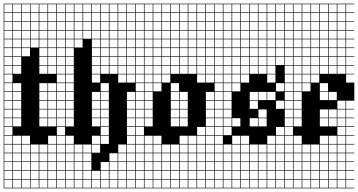

<svg xmlns="http://www.w3.org/2000/svg" viewBox="-20 -785 1945 1043"><path d="M0 238.1V-765.1H285.7V-761.9H241.3V-717.5H285.7V-714.3H241.3V-669.8H285.7V-666.7H241.3V-622.2H285.7V-619H241.3V-574.6H285.7V-571.4H241.3V-527H285.7V-523.8H241.3V-479.4H285.7V-476.2H241.3V-431.7H285.7V-428.6H241.3V-384.1H285.7V-333.3H241.3V-288.9H285.7V-285.7H241.3V-241.3H285.7V-238.1H241.3V-193.7H285.7V-190.5H241.3V-146H285.7V-142.9H241.3V-98.4H285.7V-47.6H241.3V-3.2H285.7V0H241.3V44.4H285.7V47.6H241.3V92.1H285.7V95.2H241.3V139.7H285.7V142.9H241.3V187.3H285.7V190.5H241.3V234.9H285.7V238.1ZM50.8 -717.5H95.2V-761.9H50.8ZM146 -717.5H190.5V-761.9H146ZM98.4 -717.5H142.9V-761.9H98.4ZM193.7 -717.5H238.1V-761.9H193.7ZM3.2 -717.5H47.6V-761.9H3.2ZM50.8 -669.8H95.2V-714.3H50.8ZM146 -669.8H190.5V-714.3H146ZM98.4 -669.8H142.9V-714.3H98.4ZM3.2 -669.8H47.6V-714.3H3.2ZM193.7 -669.8H238.1V-714.3H193.7ZM146 -622.2H190.5V-666.7H146ZM98.4 -622.2H142.9V-666.7H98.4ZM193.7 -622.2H238.1V-666.7H193.7ZM3.2 -622.2H47.6V-666.7H3.2ZM50.8 -622.2H95.2V-666.7H50.8ZM146 -574.6H190.5V-619H146ZM193.7 -574.6H238.1V-619H193.7ZM98.4 -574.6H142.9V-619H98.4ZM3.2 -574.6H47.6V-619H3.2ZM50.8 -574.6H95.2V-619H50.8ZM193.7 -527H238.1V-571.4H193.7ZM146 -527H190.5V-571.4H146ZM98.4 -527H142.9V-571.4H98.4ZM3.2 -527H47.6V-571.4H3.2ZM50.8 -527H95.2V-571.4H50.8ZM193.7 -479.4H238.1V-523.8H193.7ZM50.8 -479.4H95.2V-523.8H50.8ZM3.2 -479.4H47.6V-523.8H3.2ZM98.4 -479.4H142.9V-523.8H98.4ZM50.8 -431.7H95.2V-476.2H50.8ZM193.7 -431.7H238.1V-476.2H193.7ZM3.2 -431.7H47.6V-476.2H3.2ZM50.8 -384.1H95.2V-428.6H50.8ZM193.7 -384.1H238.1V-428.6H193.7ZM3.2 -384.1H47.6V-428.6H3.2ZM3.2 -336.5H47.6V-381H3.2ZM50.8 -288.9H95.2V-333.3H50.8ZM193.7 -288.9H238.1V-333.3H193.7ZM3.2 -288.9H47.6V-333.3H3.2ZM3.2 -241.3H47.6V-285.7H3.2ZM50.8 -241.3H95.2V-285.7H50.8ZM193.7 -241.3H238.1V-285.7H193.7ZM50.8 -193.7H95.2V-238.1H50.8ZM193.7 -193.7H238.1V-238.1H193.7ZM3.2 -193.7H47.6V-238.1H3.2ZM50.8 -146H95.2V-190.5H50.8ZM193.7 -146H238.1V-190.5H193.7ZM3.2 -146H47.6V-190.5H3.2ZM50.8 -98.4H95.2V-142.9H50.8ZM193.7 -98.4H238.1V-142.9H193.7ZM3.2 -98.4H47.6V-142.9H3.2ZM47.6 -95.2H3.2V-50.8H47.6ZM98.4 -3.2H142.9V-47.6H98.4ZM3.2 -3.2H47.6V-47.6H3.2ZM50.8 -3.2H95.2V-47.6H50.8ZM146 44.4H190.5V0H146ZM98.4 44.4H142.9V0H98.4ZM3.2 44.4H47.6V0H3.2ZM193.7 44.4H238.1V0H193.7ZM50.8 44.4H95.2V0H50.8ZM146 92.1H190.5V47.6H146ZM3.2 92.1H47.6V47.6H3.2ZM193.7 92.1H238.1V47.6H193.7ZM98.4 92.1H142.9V47.6H98.4ZM50.8 92.1H95.2V47.6H50.8ZM146 139.7H190.5V95.2H146ZM3.2 139.7H47.6V95.2H3.2ZM193.7 139.7H238.1V95.2H193.7ZM98.4 139.7H142.9V95.2H98.4ZM50.8 139.7H95.2V95.2H50.8ZM146 187.3H190.5V142.9H146ZM3.2 187.3H47.6V142.9H3.2ZM193.7 187.3H238.1V142.9H193.7ZM98.4 187.3H142.9V142.9H98.4ZM50.8 187.3H95.2V142.9H50.8ZM193.7 234.9H238.1V190.5H193.7ZM146 234.9H190.5V190.5H146ZM3.2 234.9H47.6V190.5H3.2ZM50.8 234.9H95.2V190.5H50.8ZM98.4 234.9H142.9V190.5H98.4Z M285.7 238.1V-765.1H714.3V-761.9H669.8V-717.5H714.3V-714.3H669.8V-669.8H714.3V-666.7H669.8V-622.2H714.3V-619H669.8V-574.6H714.3V-571.4H669.8V-527H714.3V-523.8H669.8V-479.4H714.3V-476.2H669.8V-431.7H714.3V-428.6H669.8V-384.1H714.3V-381H669.8V-336.5H714.3V-285.7H669.8V-241.3H714.3V-238.1H669.8V-193.7H714.3V-190.5H669.8V-146H714.3V-142.9H669.8V-98.4H714.3V-95.2H669.8V-50.8H714.3V-47.6H669.8V-3.2H714.3V0H669.8V44.4H714.3V47.6H669.8V92.1H714.3V95.2H669.8V139.7H714.3V142.9H669.8V187.3H714.3V190.5H669.8V234.9H714.3V238.1ZM622.2 -717.5H666.7V-761.9H622.2ZM574.6 -717.5H619V-761.9H574.6ZM527 -717.5H571.4V-761.9H527ZM336.5 -717.5H381V-761.9H336.5ZM479.4 -717.5H523.8V-761.9H479.4ZM431.7 -717.5H476.2V-761.9H431.7ZM288.9 -717.5H333.3V-761.9H288.9ZM384.1 -717.5H428.6V-761.9H384.1ZM622.2 -669.8H666.7V-714.3H622.2ZM574.6 -669.8H619V-714.3H574.6ZM336.5 -669.8H381V-714.3H336.5ZM527 -669.8H571.4V-714.3H527ZM479.4 -669.8H523.8V-714.3H479.4ZM431.7 -669.8H476.2V-714.3H431.7ZM384.1 -669.8H428.6V-714.3H384.1ZM288.9 -669.8H333.3V-714.3H288.9ZM622.2 -622.2H666.7V-666.7H622.2ZM336.5 -622.2H381V-666.7H336.5ZM574.6 -622.2H619V-666.7H574.6ZM527 -622.2H571.4V-666.7H527ZM479.4 -622.2H523.8V-666.7H479.4ZM384.1 -622.2H428.6V-666.7H384.1ZM288.9 -622.2H333.3V-666.7H288.9ZM431.7 -622.2H476.2V-666.7H431.7ZM431.7 -574.6H476.2V-619H431.7ZM288.9 -574.6H333.3V-619H288.9ZM479.4 -574.6H523.8V-619H479.4ZM384.1 -574.6H428.6V-619H384.1ZM527 -574.6H571.4V-619H527ZM574.6 -574.6H619V-619H574.6ZM622.2 -574.6H666.7V-619H622.2ZM336.5 -574.6H381V-619H336.5ZM428.6 -571.4H384.1V-527H428.6ZM336.5 -527H381V-571.4H336.5ZM574.6 -527H619V-571.4H574.6ZM527 -527H571.4V-571.4H527ZM479.4 -527H523.8V-571.4H479.4ZM288.9 -527H333.3V-571.4H288.9ZM622.2 -527H666.7V-571.4H622.2ZM336.5 -479.4H381V-523.8H336.5ZM574.6 -479.4H619V-523.8H574.6ZM527 -479.4H571.4V-523.8H527ZM622.2 -479.4H666.7V-523.8H622.2ZM479.4 -479.4H523.8V-523.8H479.4ZM288.9 -479.4H333.3V-523.8H288.9ZM288.9 -431.7H333.3V-476.2H288.9ZM336.5 -431.7H381V-476.2H336.5ZM574.6 -431.7H619V-476.2H574.6ZM622.2 -431.7H666.7V-476.2H622.2ZM527 -431.7H571.4V-476.2H527ZM479.4 -431.7H523.8V-476.2H479.4ZM336.5 -384.1H381V-428.6H336.5ZM622.2 -384.1H666.7V-428.6H622.2ZM574.6 -384.1H619V-428.6H574.6ZM527 -384.1H571.4V-428.6H527ZM288.9 -384.1H333.3V-428.6H288.9ZM479.4 -384.1H523.8V-428.6H479.4ZM336.5 -336.5H381V-381H336.5ZM622.2 -336.5H666.7V-381H622.2ZM288.9 -336.5H333.3V-381H288.9ZM479.4 -336.5H523.8V-381H479.4ZM527 -288.9H571.4V-333.3H527ZM336.5 -288.9H381V-333.3H336.5ZM288.9 -288.9H333.3V-333.3H288.9ZM527 -241.3H571.4V-285.7H527ZM479.4 -241.3H523.8V-285.7H479.4ZM336.5 -241.3H381V-285.7H336.5ZM288.9 -241.3H333.3V-285.7H288.9ZM479.4 -193.7H523.8V-238.1H479.4ZM336.5 -193.7H381V-238.1H336.5ZM288.9 -193.7H333.3V-238.1H288.9ZM527 -193.7H571.4V-238.1H527ZM479.4 -146H523.8V-190.5H479.4ZM336.5 -146H381V-190.5H336.5ZM288.9 -146H333.3V-190.5H288.9ZM527 -146H571.4V-190.5H527ZM336.5 -98.4H381V-142.9H336.5ZM288.9 -98.4H333.3V-142.9H288.9ZM527 -98.4H571.4V-142.9H527ZM479.4 -98.4H523.8V-142.9H479.4ZM288.9 -50.8H333.3V-95.2H288.9ZM527 -50.8H571.4V-95.2H527ZM479.4 -3.2H523.8V-47.6H479.4ZM288.9 -3.2H333.3V-47.6H288.9ZM336.5 -3.2H381V-47.6H336.5ZM527 -3.2H571.4V-47.6H527ZM431.7 44.4H476.2V0H431.7ZM384.1 44.4H428.6V0H384.1ZM336.5 44.4H381V0H336.5ZM479.4 44.4H523.8V0H479.4ZM288.9 44.4H333.3V0H288.9ZM622.2 44.4H666.7V0H622.2ZM431.7 92.1H476.2V47.6H431.7ZM574.6 92.1H619V47.6H574.6ZM336.5 92.1H381V47.6H336.5ZM288.9 92.1H333.3V47.6H288.9ZM622.2 92.1H666.7V47.6H622.2ZM384.1 92.1H428.6V47.6H384.1ZM527 139.7H571.4V95.2H527ZM384.1 139.7H428.6V95.2H384.1ZM574.6 139.7H619V95.2H574.6ZM336.5 139.7H381V95.2H336.5ZM288.9 139.7H333.3V95.2H288.9ZM431.7 139.7H476.2V95.2H431.7ZM622.2 139.7H666.7V95.2H622.2ZM527 187.3H571.4V142.9H527ZM479.4 187.3H523.8V142.9H479.4ZM384.1 187.3H428.6V142.9H384.1ZM574.6 187.3H619V142.9H574.6ZM288.9 187.3H333.3V142.9H288.9ZM336.5 187.3H381V142.9H336.5ZM431.7 187.3H476.2V142.9H431.7ZM622.2 187.3H666.7V142.9H622.2ZM622.2 234.9H666.7V190.5H622.2ZM574.6 234.9H619V190.5H574.6ZM527 234.9H571.4V190.5H527ZM336.5 234.9H381V190.5H336.5ZM431.7 234.9H476.2V190.5H431.7ZM384.1 234.9H428.6V190.5H384.1ZM288.9 234.9H333.3V190.5H288.9ZM479.4 234.9H523.8V190.5H479.4Z M714.3 238.1V-765.1H1142.9V-761.9H1098.4V-717.5H1142.9V-714.3H1098.4V-669.8H1142.9V-666.7H1098.4V-622.2H1142.9V-619H1098.4V-574.6H1142.9V-571.4H1098.4V-527H1142.9V-523.8H1098.4V-479.4H1142.9V-476.2H1098.4V-431.7H1142.9V-428.6H1098.4V-384.1H1142.9V-381H1098.4V-336.5H1142.9V-285.7H1098.4V-241.3H1142.9V-238.1H1098.4V-193.7H1142.9V-190.5H1098.4V-146H1142.9V-142.9H1098.4V-98.4H1142.9V-95.2H1098.4V-50.8H1142.9V-47.6H1098.4V-3.2H1142.9V0H1098.4V44.4H1142.9V47.6H1098.4V92.1H1142.9V95.2H1098.4V139.7H1142.9V142.9H1098.4V187.3H1142.9V190.5H1098.4V234.9H1142.9V238.1ZM1050.8 -717.5H1095.2V-761.9H1050.8ZM1003.2 -717.5H1047.6V-761.9H1003.2ZM955.6 -717.5H1000V-761.9H955.6ZM907.9 -717.5H952.4V-761.9H907.9ZM860.3 -717.5H904.8V-761.9H860.3ZM812.7 -717.5H857.1V-761.9H812.7ZM765.1 -717.5H809.5V-761.9H765.1ZM717.5 -717.5H761.9V-761.9H717.5ZM1050.8 -669.8H1095.2V-714.3H1050.8ZM1003.2 -669.8H1047.6V-714.3H1003.2ZM955.6 -669.8H1000V-714.3H955.6ZM907.9 -669.8H952.4V-714.3H907.9ZM860.3 -669.8H904.8V-714.3H860.3ZM812.7 -669.8H857.1V-714.3H812.7ZM765.1 -669.8H809.5V-714.3H765.1ZM717.5 -669.8H761.9V-714.3H717.5ZM860.3 -622.2H904.8V-666.7H860.3ZM812.7 -622.2H857.1V-666.7H812.7ZM717.5 -622.2H761.9V-666.7H717.5ZM955.6 -622.2H1000V-666.7H955.6ZM765.1 -622.2H809.5V-666.7H765.1ZM1050.8 -622.2H1095.2V-666.7H1050.8ZM907.9 -622.2H952.4V-666.7H907.9ZM1003.2 -622.2H1047.6V-666.7H1003.2ZM955.6 -574.6H1000V-619H955.6ZM717.5 -574.6H761.9V-619H717.5ZM812.7 -574.6H857.1V-619H812.7ZM907.9 -574.6H952.4V-619H907.9ZM1050.8 -574.6H1095.2V-619H1050.8ZM860.3 -574.6H904.8V-619H860.3ZM765.1 -574.6H809.5V-619H765.1ZM1003.2 -574.6H1047.6V-619H1003.2ZM765.1 -527H809.5V-571.4H765.1ZM1050.8 -527H1095.2V-571.4H1050.8ZM907.9 -527H952.4V-571.4H907.9ZM717.5 -527H761.9V-571.4H717.5ZM812.7 -527H857.1V-571.4H812.7ZM955.6 -527H1000V-571.4H955.6ZM1003.2 -527H1047.6V-571.4H1003.2ZM860.3 -527H904.8V-571.4H860.3ZM860.3 -479.4H904.8V-523.8H860.3ZM1050.8 -479.4H1095.2V-523.8H1050.8ZM1003.2 -479.4H1047.6V-523.8H1003.2ZM717.5 -479.4H761.9V-523.8H717.5ZM955.6 -479.4H1000V-523.8H955.6ZM765.1 -479.4H809.5V-523.8H765.1ZM812.7 -479.4H857.1V-523.8H812.7ZM907.9 -479.4H952.4V-523.8H907.9ZM717.5 -431.7H761.9V-476.2H717.5ZM1003.2 -431.7H1047.6V-476.2H1003.2ZM860.3 -431.7H904.8V-476.2H860.3ZM955.6 -431.7H1000V-476.2H955.6ZM812.7 -431.7H857.1V-476.2H812.7ZM765.1 -431.7H809.5V-476.2H765.1ZM907.9 -431.7H952.4V-476.2H907.9ZM1050.8 -431.7H1095.2V-476.2H1050.8ZM812.7 -384.1H857.1V-428.6H812.7ZM955.6 -384.1H1000V-428.6H955.6ZM860.3 -384.1H904.8V-428.6H860.3ZM1003.2 -384.1H1047.6V-428.6H1003.2ZM717.5 -384.1H761.9V-428.6H717.5ZM765.1 -384.1H809.5V-428.6H765.1ZM1050.8 -384.1H1095.2V-428.6H1050.8ZM907.9 -384.1H952.4V-428.6H907.9ZM812.7 -336.5H857.1V-381H812.7ZM860.3 -336.5H904.8V-381H860.3ZM717.5 -336.5H761.9V-381H717.5ZM765.1 -336.5H809.5V-381H765.1ZM1050.8 -336.5H1095.2V-381H1050.8ZM717.5 -288.9H761.9V-333.3H717.5ZM812.7 -288.9H857.1V-333.3H812.7ZM765.1 -288.9H809.5V-333.3H765.1ZM907.9 -288.9H952.4V-333.3H907.9ZM717.5 -241.3H761.9V-285.7H717.5ZM955.6 -241.3H1000V-285.7H955.6ZM765.1 -241.3H809.5V-285.7H765.1ZM907.9 -241.3H952.4V-285.7H907.9ZM717.5 -193.7H761.9V-238.1H717.5ZM955.6 -193.7H1000V-238.1H955.6ZM765.1 -193.7H809.5V-238.1H765.1ZM907.9 -193.7H952.4V-238.1H907.9ZM907.9 -146H952.4V-190.5H907.9ZM765.1 -146H809.5V-190.5H765.1ZM717.5 -146H761.9V-190.5H717.5ZM955.6 -146H1000V-190.5H955.6ZM907.9 -98.4H952.4V-142.9H907.9ZM765.1 -98.4H809.5V-142.9H765.1ZM717.5 -98.4H761.9V-142.9H717.5ZM955.6 -98.4H1000V-142.9H955.6ZM761.9 -95.2H717.5V-50.8H761.9ZM1050.8 -50.8H1095.2V-95.2H1050.8ZM955.6 -3.2H1000V-47.6H955.6ZM717.5 -3.2H761.9V-47.6H717.5ZM765.1 -3.2H809.5V-47.6H765.1ZM1050.8 -3.2H1095.2V-47.6H1050.8ZM812.7 -3.2H857.1V-47.6H812.7ZM1003.2 -3.2H1047.6V-47.6H1003.2ZM812.7 44.4H857.1V0H812.7ZM955.6 44.4H1000V0H955.6ZM765.1 44.4H809.5V0H765.1ZM907.9 44.4H952.4V0H907.9ZM860.3 44.4H904.8V0H860.3ZM1050.8 44.4H1095.2V0H1050.8ZM717.5 44.4H761.9V0H717.5ZM1003.2 44.4H1047.6V0H1003.2ZM765.1 92.1H809.5V47.6H765.1ZM955.6 92.1H1000V47.6H955.6ZM860.3 92.1H904.8V47.6H860.3ZM717.5 92.1H761.9V47.6H717.5ZM1050.8 92.1H1095.2V47.6H1050.8ZM907.9 92.1H952.4V47.6H907.9ZM812.7 92.1H857.1V47.6H812.7ZM1003.2 92.1H1047.6V47.6H1003.2ZM1003.2 139.7H1047.6V95.2H1003.2ZM812.7 139.7H857.1V95.2H812.7ZM717.5 139.7H761.9V95.2H717.5ZM1050.8 139.7H1095.2V95.2H1050.8ZM860.3 139.7H904.8V95.2H860.3ZM907.9 139.7H952.4V95.2H907.9ZM955.6 139.7H1000V95.2H955.6ZM765.1 139.7H809.5V95.2H765.1ZM812.7 187.3H857.1V142.9H812.7ZM1003.2 187.3H1047.6V142.9H1003.2ZM717.5 187.3H761.9V142.9H717.5ZM1050.8 187.3H1095.2V142.9H1050.8ZM860.3 187.3H904.8V142.9H860.3ZM907.9 187.3H952.4V142.9H907.9ZM765.1 187.3H809.5V142.9H765.1ZM955.6 187.3H1000V142.9H955.6ZM955.6 234.9H1000V190.5H955.6ZM812.7 234.9H857.1V190.5H812.7ZM1050.8 234.9H1095.2V190.5H1050.8ZM1003.2 234.9H1047.6V190.5H1003.2ZM860.3 234.9H904.8V190.5H860.3ZM907.9 234.9H952.4V190.5H907.9ZM765.1 234.9H809.5V190.5H765.1ZM717.5 234.9H761.9V190.5H717.5Z M1142.9 238.1V-765.1H1523.8V-761.9H1479.4V-717.5H1523.8V-714.3H1479.4V-669.8H1523.8V-666.7H1479.4V-622.2H1523.8V-619H1479.4V-574.6H1523.8V-571.4H1479.4V-527H1523.8V-523.8H1479.4V-479.4H1523.8V-476.2H1479.4V-431.7H1523.8V-333.3H1479.4V-288.9H1523.8V-238.1H1479.4V-193.7H1523.8V-95.2H1479.4V-50.8H1523.8V-47.6H1479.4V-3.2H1523.8V0H1479.4V44.4H1523.8V47.6H1479.4V92.1H1523.8V95.2H1479.4V139.7H1523.8V142.9H1479.4V187.3H1523.8V190.5H1479.4V234.9H1523.8V238.1ZM1431.7 -717.5H1476.2V-761.9H1431.7ZM1241.3 -717.5H1285.7V-761.9H1241.3ZM1193.7 -717.5H1238.1V-761.9H1193.7ZM1384.1 -717.5H1428.6V-761.9H1384.1ZM1288.9 -717.5H1333.3V-761.9H1288.9ZM1336.5 -717.5H1381V-761.9H1336.5ZM1146 -717.5H1190.5V-761.9H1146ZM1431.7 -669.8H1476.2V-714.3H1431.7ZM1241.3 -669.8H1285.7V-714.3H1241.3ZM1384.1 -669.8H1428.6V-714.3H1384.1ZM1193.7 -669.8H1238.1V-714.3H1193.7ZM1288.9 -669.8H1333.3V-714.3H1288.9ZM1336.5 -669.8H1381V-714.3H1336.5ZM1146 -669.8H1190.5V-714.3H1146ZM1431.7 -622.2H1476.2V-666.7H1431.7ZM1241.3 -622.2H1285.7V-666.7H1241.3ZM1288.9 -622.2H1333.3V-666.7H1288.9ZM1384.1 -622.2H1428.6V-666.7H1384.1ZM1193.7 -622.2H1238.1V-666.7H1193.7ZM1336.5 -622.2H1381V-666.7H1336.5ZM1146 -622.2H1190.5V-666.7H1146ZM1146 -574.6H1190.5V-619H1146ZM1241.3 -574.6H1285.7V-619H1241.3ZM1431.7 -574.6H1476.2V-619H1431.7ZM1288.9 -574.6H1333.3V-619H1288.9ZM1384.1 -574.6H1428.6V-619H1384.1ZM1193.7 -574.6H1238.1V-619H1193.7ZM1336.5 -574.6H1381V-619H1336.5ZM1336.5 -527H1381V-571.4H1336.5ZM1193.7 -527H1238.1V-571.4H1193.7ZM1384.1 -527H1428.6V-571.4H1384.1ZM1146 -527H1190.5V-571.4H1146ZM1288.9 -527H1333.3V-571.4H1288.9ZM1431.7 -527H1476.2V-571.4H1431.7ZM1241.3 -527H1285.7V-571.4H1241.3ZM1336.5 -479.4H1381V-523.8H1336.5ZM1384.1 -479.4H1428.6V-523.8H1384.1ZM1193.7 -479.4H1238.1V-523.8H1193.7ZM1146 -479.4H1190.5V-523.8H1146ZM1288.9 -479.4H1333.3V-523.8H1288.9ZM1431.7 -479.4H1476.2V-523.8H1431.7ZM1241.3 -479.4H1285.7V-523.8H1241.3ZM1336.5 -431.7H1381V-476.2H1336.5ZM1193.7 -431.7H1238.1V-476.2H1193.7ZM1146 -431.7H1190.5V-476.2H1146ZM1431.7 -431.7H1476.2V-476.2H1431.7ZM1288.9 -431.7H1333.3V-476.2H1288.9ZM1241.3 -431.7H1285.7V-476.2H1241.3ZM1384.1 -431.7H1428.6V-476.2H1384.1ZM1336.5 -384.1H1381V-428.6H1336.5ZM1146 -384.1H1190.5V-428.6H1146ZM1193.7 -384.1H1238.1V-428.6H1193.7ZM1431.7 -384.1H1476.2V-428.6H1431.7ZM1288.9 -384.1H1333.3V-428.6H1288.9ZM1384.1 -384.1H1428.6V-428.6H1384.1ZM1241.3 -384.1H1285.7V-428.6H1241.3ZM1241.3 -336.5H1285.7V-381H1241.3ZM1333.3 -381H1288.9V-336.5H1333.3ZM1146 -336.5H1190.5V-381H1146ZM1431.7 -336.5H1476.2V-381H1431.7ZM1193.7 -336.5H1238.1V-381H1193.7ZM1241.3 -288.9H1285.7V-333.3H1241.3ZM1146 -288.9H1190.5V-333.3H1146ZM1193.7 -288.9H1238.1V-333.3H1193.7ZM1146 -241.3H1190.5V-285.7H1146ZM1384.1 -241.3H1428.6V-285.7H1384.1ZM1431.7 -241.3H1476.2V-285.7H1431.7ZM1193.7 -241.3H1238.1V-285.7H1193.7ZM1336.5 -241.3H1381V-285.7H1336.5ZM1193.7 -193.7H1238.1V-238.1H1193.7ZM1336.5 -193.7H1381V-238.1H1336.5ZM1146 -193.7H1190.5V-238.1H1146ZM1193.7 -146H1238.1V-190.5H1193.7ZM1146 -146H1190.5V-190.5H1146ZM1384.1 -146H1428.6V-190.5H1384.1ZM1146 -98.4H1190.5V-142.9H1146ZM1336.5 -98.4H1381V-142.9H1336.5ZM1193.7 -98.4H1238.1V-142.9H1193.7ZM1384.1 -98.4H1428.6V-142.9H1384.1ZM1241.3 -98.4H1285.7V-142.9H1241.3ZM1146 -50.8H1190.5V-95.2H1146ZM1193.7 -50.8H1238.1V-95.2H1193.7ZM1146 -3.2H1190.5V-47.6H1146ZM1241.3 -3.2H1285.7V-47.6H1241.3ZM1288.9 -3.2H1333.3V-47.6H1288.9ZM1431.7 -3.2H1476.2V-47.6H1431.7ZM1146 44.4H1190.5V0H1146ZM1336.5 44.4H1381V0H1336.5ZM1241.3 44.4H1285.7V0H1241.3ZM1193.7 44.4H1238.1V0H1193.7ZM1288.9 44.4H1333.3V0H1288.9ZM1384.1 44.4H1428.6V0H1384.1ZM1431.7 44.4H1476.2V0H1431.7ZM1431.7 92.1H1476.2V47.6H1431.7ZM1241.3 92.1H1285.7V47.6H1241.3ZM1336.5 92.1H1381V47.6H1336.5ZM1146 92.1H1190.5V47.6H1146ZM1193.7 92.1H1238.1V47.6H1193.7ZM1384.1 92.1H1428.6V47.6H1384.1ZM1288.9 92.1H1333.3V47.6H1288.9ZM1146 139.7H1190.5V95.2H1146ZM1288.9 139.7H1333.3V95.2H1288.9ZM1384.1 139.7H1428.6V95.2H1384.1ZM1193.7 139.7H1238.1V95.2H1193.7ZM1336.5 139.7H1381V95.2H1336.5ZM1241.3 139.7H1285.7V95.2H1241.3ZM1431.7 139.7H1476.2V95.2H1431.7ZM1431.7 187.3H1476.2V142.9H1431.7ZM1193.7 187.3H1238.1V142.9H1193.7ZM1384.1 187.3H1428.6V142.9H1384.1ZM1288.9 187.3H1333.3V142.9H1288.9ZM1336.5 187.3H1381V142.9H1336.5ZM1241.3 187.3H1285.7V142.9H1241.3ZM1146 187.3H1190.5V142.9H1146ZM1431.7 234.9H1476.2V190.5H1431.7ZM1193.7 234.9H1238.1V190.5H1193.7ZM1336.5 234.9H1381V190.5H1336.5ZM1241.3 234.9H1285.7V190.5H1241.3ZM1288.9 234.9H1333.3V190.5H1288.9ZM1146 234.9H1190.5V190.5H1146ZM1384.1 234.9H1428.6V190.5H1384.1Z M1523.8 238.1V-765.1H1904.8V-761.9H1860.3V-717.5H1904.8V-714.3H1860.3V-669.8H1904.8V-666.7H1860.3V-622.2H1904.8V-619H1860.3V-574.6H1904.8V-571.4H1860.3V-527H1904.8V-523.8H1860.3V-479.4H1904.8V-476.2H1860.3V-431.7H1904.8V-428.6H1860.3V-384.1H1904.8V-381H1860.3V-336.5H1904.8V-238.1H1860.3V-193.7H1904.8V-190.5H1860.3V-146H1904.8V-142.9H1860.3V-98.4H1904.8V-95.2H1860.3V-50.8H1904.8V-47.6H1860.3V-3.2H1904.8V0H1860.3V44.4H1904.8V47.6H1860.3V92.1H1904.8V95.2H1860.3V139.7H1904.8V142.9H1860.3V187.3H1904.8V190.5H1860.3V234.9H1904.8V238.1ZM1812.7 -717.5H1857.1V-761.9H1812.7ZM1574.6 -717.5H1619V-761.9H1574.6ZM1765.1 -717.5H1809.5V-761.9H1765.1ZM1669.8 -717.5H1714.3V-761.9H1669.8ZM1622.2 -717.5H1666.7V-761.9H1622.2ZM1717.5 -717.5H1761.9V-761.9H1717.5ZM1527 -717.5H1571.4V-761.9H1527ZM1812.7 -669.8H1857.1V-714.3H1812.7ZM1622.2 -669.8H1666.7V-714.3H1622.2ZM1669.8 -669.8H1714.3V-714.3H1669.8ZM1765.1 -669.8H1809.5V-714.3H1765.1ZM1574.6 -669.8H1619V-714.3H1574.6ZM1717.5 -669.8H1761.9V-714.3H1717.5ZM1527 -669.8H1571.4V-714.3H1527ZM1812.7 -622.2H1857.1V-666.7H1812.7ZM1622.2 -622.2H1666.7V-666.7H1622.2ZM1669.8 -622.2H1714.3V-666.7H1669.8ZM1765.1 -622.2H1809.5V-666.7H1765.1ZM1574.6 -622.2H1619V-666.7H1574.6ZM1717.5 -622.2H1761.9V-666.7H1717.5ZM1527 -622.2H1571.4V-666.7H1527ZM1717.5 -574.6H1761.9V-619H1717.5ZM1765.1 -574.6H1809.5V-619H1765.1ZM1812.7 -574.6H1857.1V-619H1812.7ZM1527 -574.6H1571.4V-619H1527ZM1622.2 -574.6H1666.7V-619H1622.2ZM1669.8 -574.6H1714.3V-619H1669.8ZM1574.6 -574.6H1619V-619H1574.6ZM1717.5 -527H1761.9V-571.4H1717.5ZM1574.6 -527H1619V-571.4H1574.6ZM1765.1 -527H1809.5V-571.4H1765.1ZM1669.8 -527H1714.3V-571.4H1669.8ZM1622.2 -527H1666.7V-571.4H1622.2ZM1527 -527H1571.4V-571.4H1527ZM1812.7 -527H1857.1V-571.4H1812.7ZM1717.5 -479.4H1761.9V-523.8H1717.5ZM1574.6 -479.4H1619V-523.8H1574.6ZM1765.1 -479.4H1809.5V-523.8H1765.1ZM1812.7 -479.4H1857.1V-523.8H1812.7ZM1527 -479.4H1571.4V-523.8H1527ZM1669.8 -479.4H1714.3V-523.8H1669.8ZM1622.2 -479.4H1666.7V-523.8H1622.2ZM1717.5 -431.7H1761.9V-476.2H1717.5ZM1574.6 -431.7H1619V-476.2H1574.6ZM1527 -431.7H1571.4V-476.2H1527ZM1812.7 -431.7H1857.1V-476.2H1812.7ZM1669.8 -431.7H1714.3V-476.2H1669.8ZM1622.2 -431.7H1666.7V-476.2H1622.2ZM1765.1 -431.7H1809.5V-476.2H1765.1ZM1717.5 -384.1H1761.9V-428.6H1717.5ZM1527 -384.1H1571.4V-428.6H1527ZM1574.6 -384.1H1619V-428.6H1574.6ZM1812.7 -384.1H1857.1V-428.6H1812.7ZM1669.8 -384.1H1714.3V-428.6H1669.8ZM1622.2 -384.1H1666.7V-428.6H1622.2ZM1765.1 -384.1H1809.5V-428.6H1765.1ZM1669.8 -336.5H1714.3V-381H1669.8ZM1527 -336.5H1571.4V-381H1527ZM1574.6 -336.5H1619V-381H1574.6ZM1622.2 -336.5H1666.7V-381H1622.2ZM1527 -288.9H1571.4V-333.3H1527ZM1717.5 -288.9H1761.9V-333.3H1717.5ZM1622.2 -288.9H1666.7V-333.3H1622.2ZM1574.6 -288.9H1619V-333.3H1574.6ZM1574.6 -241.3H1619V-285.7H1574.6ZM1527 -241.3H1571.4V-285.7H1527ZM1765.1 -241.3H1809.5V-285.7H1765.1ZM1717.5 -241.3H1761.9V-285.7H1717.5ZM1527 -193.7H1571.4V-238.1H1527ZM1812.7 -193.7H1857.1V-238.1H1812.7ZM1574.6 -193.7H1619V-238.1H1574.6ZM1527 -146H1571.4V-190.5H1527ZM1812.7 -146H1857.1V-190.5H1812.7ZM1765.1 -146H1809.5V-190.5H1765.1ZM1574.6 -146H1619V-190.5H1574.6ZM1717.5 -146H1761.9V-190.5H1717.5ZM1527 -98.4H1571.4V-142.9H1527ZM1812.7 -98.4H1857.1V-142.9H1812.7ZM1765.1 -98.4H1809.5V-142.9H1765.1ZM1574.6 -98.4H1619V-142.9H1574.6ZM1717.5 -98.4H1761.9V-142.9H1717.5ZM1571.4 -95.2H1527V-50.8H1571.4ZM1812.7 -50.8H1857.1V-95.2H1812.7ZM1717.5 -3.2H1761.9V-47.6H1717.5ZM1574.6 -3.2H1619V-47.6H1574.6ZM1812.7 -3.2H1857.1V-47.6H1812.7ZM1765.1 -3.2H1809.5V-47.6H1765.1ZM1527 -3.2H1571.4V-47.6H1527ZM1669.8 44.4H1714.3V0H1669.8ZM1717.5 44.4H1761.9V0H1717.5ZM1574.6 44.4H1619V0H1574.6ZM1812.7 44.4H1857.1V0H1812.7ZM1765.1 44.4H1809.5V0H1765.1ZM1622.2 44.4H1666.7V0H1622.2ZM1527 44.4H1571.4V0H1527ZM1574.6 92.1H1619V47.6H1574.6ZM1812.7 92.1H1857.1V47.6H1812.7ZM1765.1 92.1H1809.5V47.6H1765.1ZM1717.5 92.1H1761.9V47.6H1717.5ZM1527 92.1H1571.4V47.6H1527ZM1622.2 92.1H1666.7V47.6H1622.2ZM1669.8 92.1H1714.3V47.6H1669.8ZM1765.1 139.7H1809.5V95.2H1765.1ZM1574.6 139.7H1619V95.2H1574.6ZM1812.7 139.7H1857.1V95.2H1812.7ZM1717.5 139.7H1761.9V95.2H1717.5ZM1622.2 139.7H1666.7V95.2H1622.2ZM1669.8 139.7H1714.3V95.2H1669.8ZM1527 139.7H1571.4V95.2H1527ZM1574.6 187.3H1619V142.9H1574.6ZM1812.7 187.3H1857.1V142.9H1812.7ZM1765.1 187.3H1809.5V142.9H1765.1ZM1717.5 187.3H1761.9V142.9H1717.5ZM1622.2 187.3H1666.7V142.9H1622.2ZM1527 187.3H1571.4V142.9H1527ZM1669.8 187.3H1714.3V142.9H1669.8ZM1812.7 234.9H1857.1V190.5H1812.7ZM1574.6 234.9H1619V190.5H1574.6ZM1765.1 234.9H1809.5V190.5H1765.1ZM1717.5 234.9H1761.9V190.5H1717.5ZM1622.2 234.9H1666.7V190.5H1622.2ZM1669.8 234.9H1714.3V190.5H1669.8ZM1527 234.9H1571.4V190.5H1527Z"/></svg>

Font: Jacquard 12 Charted
Style: Regular
Weight: 400
Designer: Sarah Cadigan-Fried
Version: Version 1.000